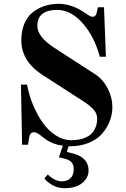

<svg xmlns="http://www.w3.org/2000/svg" viewBox="-20 -750 660 1008"><path d="M90 -306 96 10H127L132 -22C134.7 -44.7 143.3 -56 158 -56C164 -56 170.5 -54 177.5 -50C184.5 -46 195.3 -38 210 -26C237.3 -4 270.7 9.7 310 15L289 76L320 83C337.3 87.7 349.5 94.3 356.5 103C363.5 111.7 367 123.3 367 138C367 159.3 361.2 175.3 349.5 186C337.8 196.7 323 202 305 202C280.3 202 255.7 190 231 166L213 187C224.3 201 239.2 213 257.5 223C275.8 233 296.3 238 319 238C358.3 238 389.2 229 411.5 211C433.8 193 445 171 445 145C445 121.7 437.5 102.3 422.5 87C407.5 71.7 385.7 60.7 357 54L331 48L340 18H347C383.7 18 416.7 12 446 0C475.3 -12 498.7 -28 516 -48C533.3 -68 546.7 -90 556 -114C565.3 -138 570 -162.7 570 -188C570 -221.3 561.8 -253.8 545.5 -285.5C529.2 -317.2 507.3 -342 480 -360L265 -499C205.7 -537.7 176 -576 176 -614C176 -670 210.7 -698 280 -698C328 -698 372.7 -674.7 414 -628C455.3 -581.3 485.3 -522.7 504 -452H536L526 -712H494L488 -685C485.3 -669.7 478 -662 466 -662C458 -662 446 -668 430 -680C382 -713.3 334.7 -730 288 -730C262 -730 237.7 -726.3 215 -719C192.3 -711.7 171.5 -700.7 152.5 -686C133.5 -671.3 118.7 -651.3 108 -626C97.3 -600.7 92 -571.3 92 -538C92 -464.7 129.3 -404 204 -356L418 -218C440.7 -203.3 458.3 -189 471 -175C483.7 -161 490 -145.3 490 -128C490 -118.7 489.2 -109.3 487.5 -100C485.8 -90.7 482.2 -80.7 476.5 -70C470.8 -59.3 463.2 -50 453.5 -42C443.8 -34 430.5 -27.3 413.5 -22C396.5 -16.7 376.3 -14 353 -14C325.7 -14 299 -22.3 273 -39C247 -55.7 224.3 -77.7 205 -105C185.7 -132.3 168.7 -163.3 154 -198C139.3 -232.7 128.7 -268.7 122 -306Z"/></svg>

Font: Km Standard TT
Style: Bold
Weight: 700
Designer: Alexey Kryukov <alexios@thessalonica.org.ru>
Version: Version 2.0.2